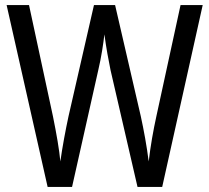

<svg xmlns="http://www.w3.org/2000/svg" viewBox="-20 -734 822 754"><path d="M776 -714H689L594 -277C582 -222 571 -161 564 -100C556 -162 545 -222 533 -277L432 -714H349L249 -277C237 -221 225 -157 217 -100C213 -145 202 -208 188 -277L94 -714H6L167 0H263L366 -459C378 -509 386 -564 390 -599C397 -546 407 -493 414 -459L520 0H617Z"/></svg>

Font: Noto Sans Telugu Condensed
Style: Regular
Weight: 400
Width: 3
Designer: Jelle Bosma - Monotype Design Team
Foundry: Monotype Imaging Inc.
Version: Version 2.005